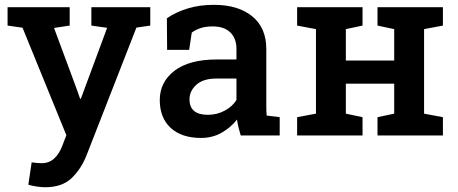

<svg xmlns="http://www.w3.org/2000/svg" viewBox="-20 -558 1887 791"><path d="M166 213.4Q150.9 213.4 131.1 210.4Q111.3 207.5 96.7 203.1L110.4 110.8Q118.7 112.3 131.3 113.3Q144 114.3 151.4 114.3Q182.1 114.3 203.1 95.2Q224.1 76.2 237.3 41L253.4 -1L72.8 -443.8L11.2 -452.6V-528.3H267.1V-452.6L202.6 -442.9L293.9 -196.8L310.1 -150.9H313L421.4 -443.4L356.4 -452.6V-528.3H599.1V-452.6L542 -444.3L337.4 79.6Q315.9 135.7 276.4 174.6Q236.8 213.4 166 213.4Z M808.6 10.3Q728 10.3 683.1 -31.2Q638.2 -72.8 638.2 -145.5Q638.2 -220.2 699 -266.6Q759.8 -313 873.5 -313H954.1V-357.4Q954.1 -399.4 929 -424.3Q903.8 -449.2 856 -449.2Q828.6 -449.2 807.6 -442.6Q786.6 -436 770 -423.8L759.3 -352.5H668.5L667.5 -482.9Q706.1 -508.8 754.2 -523.4Q802.2 -538.1 860.8 -538.1Q961.4 -538.1 1019.3 -490.7Q1077.1 -443.4 1077.1 -356V-123Q1077.1 -112.3 1077.4 -102.3Q1077.6 -92.3 1078.6 -82L1132.3 -75.2V0H971.7Q966.8 -17.1 962.6 -33.2Q958.5 -49.3 956.5 -65.4Q930.2 -32.2 892.6 -11Q855 10.3 808.6 10.3ZM836.4 -85Q874 -85 906 -102.3Q938 -119.6 954.1 -146V-234.4H872.1Q816.9 -234.4 788.8 -208.7Q760.7 -183.1 760.7 -148.9Q760.7 -85 836.4 -85Z M1204.1 0V-75.2L1281.7 -89.8V-438L1204.1 -452.6V-528.3H1473.6V-452.6L1404.8 -438V-308.6H1604V-438L1535.2 -452.6V-528.3H1804.7V-452.6L1727.1 -438V-89.8L1804.7 -75.2V0H1535.2V-75.2L1604 -89.8V-213.4H1404.8V-89.8L1473.6 -75.2V0Z"/></svg>

Font: Roboto Slab Medium
Style: Regular
Weight: 500
Designer: Google
Version: Version 2.001; ttfautohint (v1.8.3)